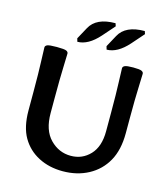

<svg xmlns="http://www.w3.org/2000/svg" viewBox="-126 -965 938 1071"><g transform="rotate(15 343.0 -430.0)"><path d="M621.6 -378.9V-289.1Q621.6 -192.4 585.4 -127.9Q549.3 -63.5 483.9 -28.3Q418.5 6.8 335.4 6.8Q257.3 6.8 195.6 -25.1Q133.8 -57.1 99.1 -116.7Q64.5 -176.3 64.5 -272V-378.9Q64.5 -490.2 61.8 -551.8Q59.1 -613.3 59.1 -633.8Q59.1 -643.6 70.6 -648.9Q82 -654.3 126 -654.3Q169.9 -654.3 181.2 -648.9Q192.4 -643.6 192.4 -633.8Q192.4 -613.3 189.9 -551.8Q187.5 -490.2 187.5 -378.9V-289.1Q187.5 -190.4 237.8 -139.2Q288.1 -87.9 356.9 -87.9Q423.3 -87.9 468 -135.3Q512.7 -182.6 512.7 -271V-378.9Q512.7 -490.2 510 -551.8Q507.3 -613.3 507.3 -633.8Q507.3 -643.6 519 -648.9Q530.8 -654.3 567.4 -654.3Q604.5 -654.3 615.7 -648.9Q627 -643.6 627 -633.8Q627 -613.3 624.3 -551.8Q621.6 -490.2 621.6 -378.9ZM228.5 -711.9 223.1 -730.5 260.3 -798.8Q296.9 -867.2 407.7 -867.2L413.1 -850.6L352.1 -781.2Q290.5 -711.9 228.5 -711.9ZM397.5 -711.9 392.1 -730.5 429.2 -798.8Q465.8 -867.2 576.7 -867.2L582 -850.6L521 -781.2Q459.5 -711.9 397.5 -711.9Z"/></g></svg>

Font: ALMAS
Style: Bold
Weight: 700
Designer: ALMAS Font/ by Husham Jawad Kadhim, derived from the Bainsely font by/ Paul James MIller
Foundry: High-Logic / Made with FontCreator
Version: Version 1.411;September 19, 2021;FontCreator 14.0.0.2814 32-